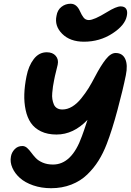

<svg xmlns="http://www.w3.org/2000/svg" viewBox="-20 -993 697 1022"><path d="M426.8 -771Q353 -771 311 -813Q269 -855 280.8 -909.2Q285.6 -939.5 306.9 -956.3Q328.1 -973.1 356 -973.1Q388.2 -973.1 405.8 -933.1Q411.1 -921.9 414.8 -915Q418.5 -908.2 424.1 -900.6Q429.7 -893.1 437 -889.6Q444.3 -886.2 453.1 -886.2Q480.5 -886.2 548.8 -928.2Q598.6 -959 622.1 -959Q643.6 -959 651.9 -945.3Q660.2 -931.6 654.8 -907.2Q645 -857.9 577.9 -814.5Q510.7 -771 426.8 -771ZM252 8.8Q200.2 8.8 156.5 -6.3Q112.8 -21.5 85.7 -45.9Q58.6 -70.3 45.7 -100.1Q32.7 -129.9 38.1 -159.2Q41.5 -181.2 57.9 -198.5Q74.2 -215.8 99.1 -215.8Q112.8 -215.8 124.3 -205.6Q135.7 -195.3 146.2 -180.9Q156.7 -166.5 170.2 -152.1Q183.6 -137.7 207.3 -127.4Q231 -117.2 262.2 -117.2Q362.3 -117.2 416 -268.1Q422.9 -285.2 445.8 -355Q371.1 -276.9 280.8 -276.9Q232.9 -276.9 198.2 -293.7Q163.6 -310.5 144.3 -338.9Q125 -367.2 116.5 -407.5Q107.9 -447.8 109.4 -491.9Q110.8 -536.1 121.1 -586.9Q131.8 -642.1 159.7 -678.5Q187.5 -714.8 229 -714.8Q260.3 -714.8 276.6 -695.8Q293 -676.8 287.1 -648.9Q285.6 -641.1 278.6 -613.5Q271.5 -585.9 268.1 -566.9Q264.2 -548.3 262 -533Q259.8 -517.6 258.1 -498.5Q256.3 -479.5 258.8 -464.8Q261.2 -450.2 266.6 -437.3Q272 -424.3 283.7 -417.2Q295.4 -410.2 312 -410.2Q338.9 -410.2 364.5 -425.8Q390.1 -441.4 412.8 -469.7Q435.5 -498 451.7 -524.2Q467.8 -550.3 485.8 -585Q516.6 -644 543.2 -677.5Q569.8 -710.9 595.2 -710.9Q631.8 -710.9 646.5 -679.2Q661.1 -647.5 649.9 -592.8Q634.8 -517.6 605.5 -408.2Q576.2 -298.8 547.9 -226.1Q529.3 -177.7 504.6 -138.2Q480 -98.6 444.6 -64.2Q409.2 -29.8 359.9 -10.5Q310.5 8.8 252 8.8Z"/></svg>

Font: Shantell Sans Normal
Style: Bold Italic
Weight: 700
Italic angle: -11.31°
Designer: Stephen Nixon, Anya Danilova, Shantell Martin
Foundry: Arrow Type
Version: Version 1.006;[559af2be0]